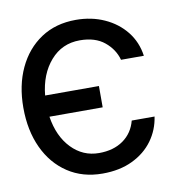

<svg xmlns="http://www.w3.org/2000/svg" viewBox="-68 -618 670 694"><g transform="rotate(-10 267.0 -271.0)"><path d="M295.5 -302.6V-224.4H100.1Q111.5 -150.9 153.4 -107.4Q195.3 -63.9 254.3 -63.9Q307.5 -63.9 343.2 -89.1Q378.9 -114.3 390.6 -159.1H474.4Q467.3 -110.8 439.3 -72.3Q411.2 -33.7 364.3 -11.2Q317.5 11.4 254.3 11.4Q181.1 11.4 126.8 -24.7Q72.4 -60.7 42.6 -124.8Q12.8 -188.9 12.8 -272.7Q12.8 -354.4 42.4 -417.6Q72.1 -480.8 126.2 -516.7Q180.4 -552.6 254.3 -552.6Q311.8 -552.6 359 -531.2Q406.2 -509.9 436.8 -471.6Q467.3 -433.2 474.4 -382.1H390.6Q380 -421.5 346.1 -449.4Q312.1 -477.3 255.7 -477.3Q190.3 -477.3 147.9 -428.6Q105.5 -380 98 -302.6Z"/></g></svg>

Font: Inter UI
Style: Regular
Weight: 400
Designer: Rasmus Andersson
Foundry: rsms
Version: Version 2.2